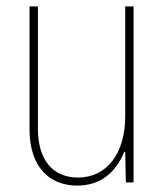

<svg xmlns="http://www.w3.org/2000/svg" viewBox="-20 -568 517 598"><path d="M220 10C293 10 340 -30 367 -95H370L372 0H396V-548H370V-206C370 -89 312 -15 223 -15C145 -15 98 -69 98 -168V-548H72V-165C72 -46 136 10 220 10Z"/></svg>

Font: Noto Sans Thai Cond Thin
Style: Regular
Weight: 100
Width: 3
Designer: Monotype Design Team
Foundry: Monotype Imaging Inc.
Version: Version 2.002